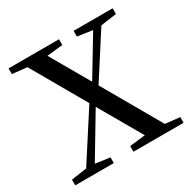

<svg xmlns="http://www.w3.org/2000/svg" viewBox="-164 -894 1043 1051"><g transform="rotate(-30 358.0 -368.5)"><path d="M611 -46 402 -410 580 -687 680 -701V-737H433V-701L528 -687L382 -445L241 -690L341 -701V-737H22V-701L115 -691L310 -351L116 -50L18 -36V0H262V-36L170 -49L330 -316L485 -47L386 -36V0H703V-36Z"/></g></svg>

Font: Source Han Serif CN SemiBold
Style: Regular
Weight: 600
Designer: Ryoko NISHIZUKA 西塚涼子 (kana & ideographs); Frank Grießhammer (Latin, Greek & Cyrillic); Wenlong ZHANG 张文龙 (bopomofo); San
Foundry: Adobe Systems Incorporated
Version: Version 1.000;PS 1;hotconv 16.6.53;makeotf.lib2.5.65590